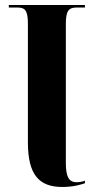

<svg xmlns="http://www.w3.org/2000/svg" viewBox="-20 -734 384 764"><path d="M228 10C273 10 304 0 318 -5V-15C308 -11 297 -9 284 -9C253 -9 242 -33 242 -86V-638C242 -689 252 -704 284 -704H318V-714H15V-704H51C82 -704 91 -689 91 -638V-168C91 -39 135 10 228 10Z"/></svg>

Font: Noto Serif Display Condensed Extra
Style: Regular
Weight: 800
Width: 3
Designer: Monotype Design Team
Foundry: Monotype Imaging Inc.
Version: Version 1.900